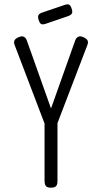

<svg xmlns="http://www.w3.org/2000/svg" viewBox="-20 -861 474 892"><path d="M368 -688Q382 -682 386.5 -673.5Q391 -665 386 -652L247 -289V-19Q247 -8 244 -1.5Q241 5 234.5 8Q228 11 217 11Q206 11 199.5 8Q193 5 190 -2Q187 -9 187 -21V-287L48 -652Q43 -665 47.5 -673.5Q52 -682 66 -688Q77 -693 84.5 -692Q92 -691 97 -686Q102 -681 105 -672L217 -357L329 -672Q332 -681 337 -686Q342 -691 350 -692Q358 -693 368 -688ZM194 -751Q179 -746 172 -749Q165 -752 160 -767Q155 -781 158 -789Q161 -797 174 -802L280 -838Q294 -843 301.5 -839Q309 -835 313 -820Q318 -806 314 -798.5Q310 -791 296 -786Z"/></svg>

Font: Fredoka Condensed Light
Style: Regular
Weight: 300
Width: 3
Designer: Ben Nathan
Foundry: Milena B. Brandão, Ben Nathan
Version: Version 2.001